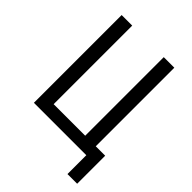

<svg xmlns="http://www.w3.org/2000/svg" viewBox="-240 -814 1080 1080"><g transform="rotate(45 300.0 -274.0)"><path d="M497 0H80V-698H164V-73H415V-698H499V-73H574V150H497Z"/></g></svg>

Font: iA Writer Mono V
Style: Regular
Weight: 400
Designer: Mike Abbink, Paul van der Laan, Pieter van Rosmalen
Foundry: Bold Monday
Version: Version 2.000